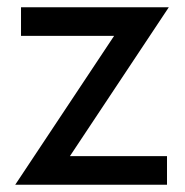

<svg xmlns="http://www.w3.org/2000/svg" viewBox="-20 -510 511 530"><path d="M173 -79H441V0H22L295 -411H38V-490H446Z"/></svg>

Font: Cabin
Style: Regular
Weight: 400
Designer: Pablo Impallari
Foundry: Pablo Impallari. http://www.impallari.com Igino Marini. http://www.ikern.com
Version: Version 2.200